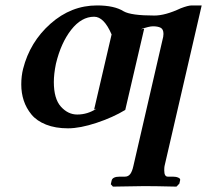

<svg xmlns="http://www.w3.org/2000/svg" viewBox="-20 -465 770 714"><path d="M395 -336.9Q366.7 -402.8 330.1 -402.8Q282.7 -402.8 244.6 -354Q206.5 -305.2 188 -228Q180.2 -189.9 180.2 -160.2Q180.2 -97.7 206.5 -68.4Q232.9 -39.1 267.1 -39.1Q305.7 -39.1 338.9 -61L330.1 -58.1ZM591.8 152.8Q590.8 157.7 590.8 168.9Q590.8 191.9 604 191.9H623Q634.8 191.9 643.1 195.6Q651.4 199.2 649.9 205.1L647 217.8L636.2 229Q555.2 227.1 517.1 227.1L399.9 229L392.1 220.2L395 207Q397.9 191.9 425.8 191.9H444.8Q457 191.9 464.4 182.1Q471.7 172.4 476.1 151.9L586.9 -328.1Q587.9 -333 587.9 -338.9Q587.9 -356.4 577.4 -361.8Q566.9 -367.2 548.8 -367.2Q534.2 -367.2 502.9 -356L516.1 -357.9L445.8 -56.2Q399.9 -28.3 338.9 -8.1Q277.8 12.2 232.9 12.2Q186 12.2 151.1 -1.7Q116.2 -15.6 96.9 -39.3Q77.6 -63 68.4 -90.8Q59.1 -118.7 59.1 -150.9Q59.1 -182.1 65.9 -209Q91.3 -309.1 168 -377Q244.6 -444.8 340.8 -444.8Q405.3 -444.8 439.9 -422.9Q467.3 -407.2 554.2 -407.2Q594.7 -407.2 651.9 -434.1Q679.7 -444.8 692.9 -444.8H730Z"/></svg>

Font: Linux Libertine G
Style: Semibold Italic
Weight: 600
Italic angle: -11.5°
Designer: Philipp H. Poll
Foundry: Philipp H. Poll
Version: Version 5.1.1